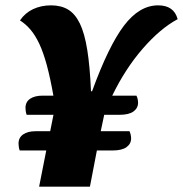

<svg xmlns="http://www.w3.org/2000/svg" viewBox="-20 -698 684 718"><path d="M126.3 0 153 -135.3H53.7Q51.3 -141.3 50.3 -149Q49.3 -156.7 49.3 -161Q49.3 -183.3 66.5 -195.3Q83.7 -207.3 112.7 -207.3H167.7L180 -268.7H79.7Q77.3 -275 76.3 -282.3Q75.3 -289.7 75.3 -294.3Q75.3 -317 92.7 -328.7Q110 -340.3 138.7 -340.3H179.7Q168 -406.3 155.2 -453.8Q142.3 -501.3 127.2 -533.7Q112 -566 94.2 -587Q76.3 -608 54.7 -621.7Q73.7 -649.7 103.7 -663.8Q133.7 -678 171 -678Q208.3 -678 234.7 -662.2Q261 -646.3 278.7 -610Q296.3 -573.7 306.3 -511.7Q316.3 -449.7 320.3 -356.7H324.3Q386 -526.3 443.7 -602.2Q501.3 -678 571.3 -678Q630.7 -678 644.3 -626.3Q579 -591.3 513.7 -516Q448.3 -440.7 399.7 -340.3H490.3Q496.3 -327.7 496.3 -313.7Q496.3 -293.7 479.2 -281.2Q462 -268.7 427.3 -268.7H369.7L356.7 -207.3H464.3Q470.3 -194 470.3 -180.3Q470.3 -160.3 453.2 -147.8Q436 -135.3 401.3 -135.3H342.3L316.3 0Z"/></svg>

Font: Sansita Swashed Light
Style: Regular
Weight: 300
Designer: Pablo Cosgaya
Foundry: Omnibus-Type
Version: Version 1.003